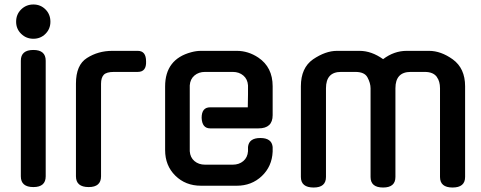

<svg xmlns="http://www.w3.org/2000/svg" viewBox="-20 -829 2147 857"><path d="M73 -558Q73 -606 129 -606Q184 -606 184 -558V-42Q184 6 129 6Q73 6 73 -42ZM52 -732Q52 -765 74.5 -787Q97 -809 129 -809Q161 -809 183 -787Q205 -765 205 -732Q205 -700 183 -678Q161 -656 129 -656Q97 -656 74.5 -678Q52 -700 52 -732Z M319 -42V-456Q319 -539 368 -570Q418 -602 481 -602H595Q632 -602 632 -555Q634 -508 595 -508H489Q455 -508 443 -495Q431 -482 431 -455V-42Q431 6 376 6Q319 6 319 -42Z M717 -443Q717 -565 834 -596Q856 -602 877 -602H1037Q1088 -602 1133 -572Q1197 -529 1197 -444V-315Q1197 -256 1134 -256H918Q882 -256 880 -303Q880 -350 918 -350H1086L1087 -408V-448Q1085 -476 1066 -492Q1047 -508 1019 -508H895Q867 -508 848 -492Q829 -476 827 -448V-154Q829 -126 848 -110Q867 -94 895 -94H1019Q1047 -94 1066 -110Q1085 -126 1087 -154V-173Q1091 -213 1142 -213Q1193 -213 1197 -173V-152Q1194 -86 1148.5 -43Q1103 0 1037 0H877Q808 0 762.5 -45Q717 -90 717 -159Z M1380 8Q1323 8 1323 -39V-444Q1323 -526 1377 -564Q1433 -602 1484 -602H1585Q1638 -602 1690 -565Q1739 -602 1795 -602H1895Q1948 -602 2001 -564Q2056 -524 2056 -444V-39Q2056 8 2000 8Q1944 8 1944 -39V-435Q1944 -466 1930 -485L1931 -484Q1915 -508 1876 -508H1813Q1745 -508 1745 -435V-39Q1745 8 1690 8Q1634 8 1634 -39V-435Q1634 -458 1620 -484Q1607 -508 1566 -508H1502Q1435 -508 1435 -435V-39Q1435 8 1380 8Z"/></svg>

Font: Gugi Cyrillic
Style: Regular
Weight: 400
Foundry: TAE System & Typefaces Co.
Version: Version 3.10 September 15, 2020